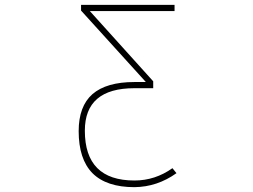

<svg xmlns="http://www.w3.org/2000/svg" viewBox="-20 -565 1040 790"><path d="M533.2 205.1Q418 205.1 360.4 147.5Q303.7 89.8 303.7 -25.4Q303.7 -127.9 360.4 -177.7Q418 -227.5 533.2 -227.5H580.1L313.5 -521.5V-544.9H698.2V-519.5H349.6L610.4 -230.5V-202.1H533.2Q329.1 -202.1 329.1 -27.3Q329.1 177.7 533.2 177.7Q618.2 177.7 689.5 127L706.1 147.5Q627 204.1 533.2 205.1Z"/></svg>

Font: Mgen+ 1mn thin
Style: Regular
Weight: 100
Designer: [Source Han Sans]
Ryoko NISHIZUKA  (kana & ideographs); Paul D. Hunt (Latin, Greek & Cyrillic); Wenlong ZHANG  (bopomofo
Version: Version 1.059.20150602